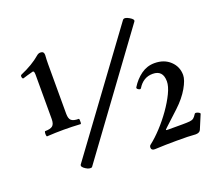

<svg xmlns="http://www.w3.org/2000/svg" viewBox="-121 -864 1145 1035"><g transform="rotate(-20 451.0 -346.5)"><path d="M78 -251Q75 -251 74 -258.5Q73 -266 74 -273.5Q75 -281 78 -281Q108 -281 120.5 -291.5Q133 -302 133 -330V-585Q133 -608 123 -605Q110 -602 91.5 -596.5Q73 -591 67 -589Q60 -586 57.5 -597Q55 -608 62 -611Q132 -641 176 -679Q186 -688 198 -688Q218 -688 218 -667Q217 -654 216.5 -641Q216 -628 216 -614V-330Q216 -302 228 -291.5Q240 -281 270 -281Q273 -281 273.5 -273.5Q274 -266 273.5 -258.5Q273 -251 270 -251Q221 -254 174 -254Q126 -254 78 -251ZM249 -13Q246 -9 235.5 -10Q225 -11 213 -19Q189 -34 196 -46L677 -701Q687 -713 714 -697Q740 -682 731 -671ZM600 13Q580 13 580 -3Q580 -14 588 -19Q619 -43 653.5 -80Q688 -117 718 -159.5Q748 -202 767 -241.5Q786 -281 786 -309Q786 -373 727 -373Q673 -373 642 -322Q638 -315 627 -321.5Q616 -328 620 -335Q644 -374 678.5 -399Q713 -424 756 -424Q811 -424 845.5 -391.5Q880 -359 880 -311Q880 -283 854.5 -238.5Q829 -194 782 -150L702 -76Q690 -65 691.5 -63.5Q693 -62 705 -62H784Q812 -62 827 -63.5Q842 -65 850 -71.5Q858 -78 866 -91Q869 -97 877 -95.5Q885 -94 891.5 -90Q898 -86 897 -82L863 -1Q856 13 834 13Q810 11 787.5 10.5Q765 10 726 10Q662 10 600 13Z"/></g></svg>

Font: Junicode SmExp
Style: Bold
Weight: 700
Width: 6
Designer: Peter S. Baker
Version: Version 2.205; ttfautohint (v1.8.4)